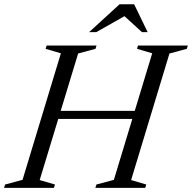

<svg xmlns="http://www.w3.org/2000/svg" viewBox="-44 -904 924 924"><path d="M185.5 -331.5 197.5 -370.5H655L642.5 -331.5ZM249 -647.5 175.5 -669 180.5 -685H420.5L415.5 -669L332 -646.5L147 -37.5L220.5 -16L215.5 0H-24.5L-19.5 -16L64.5 -38.5ZM688.5 -647.5 615.5 -669 620 -685H860L855 -669L771.5 -646.5L587 -37.5L660 -16L655 0H415L420 -16L504 -38.5ZM385 -749.5 531.5 -883.5H601.5L666.5 -749.5H639L547 -833.5H568L419.5 -749.5Z"/></svg>

Font: Newsreader 36pt
Style: Italic
Weight: 400
Italic angle: -17°
Designer: Hugues Gentile
Foundry: Production Type
Version: Version 1.003